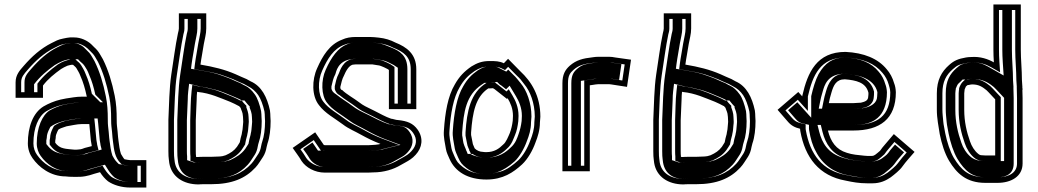

<svg xmlns="http://www.w3.org/2000/svg" viewBox="-20 -783 4662 862"><path d="M173 -344V-399C194.8 -428.1 224.4 -451.8 254 -473L268 -481C273.3 -483.7 278.3 -486 283 -488C286.1 -489.6 297.6 -491.2 300 -492H308C313.5 -486.5 318.8 -483.4 323 -477C329 -466.1 336.5 -455.4 341 -442C353.6 -414.2 362 -384.8 369 -352C369 -350.7 369.3 -349.7 370 -349H347C321 -349 301.2 -344.2 277 -341L252 -336C224.6 -329.7 197.1 -317.9 175 -305C128 -275.9 105 -213.8 105 -139C105 -113 113.9 -89.5 126 -73C154.5 -32.3 206.6 9 275 9C283.7 10.3 296 11 312 11C353.4 12.6 374.4 6.9 404 -3L429 -10C438.8 5.7 452.2 21.1 465 31C489.1 47.6 525.4 59 565 59H637V-64H565C558.5 -64 546 -66.8 539 -68C533.3 -73.7 527.4 -85.4 523 -92C517.2 -109.5 514.4 -131.9 512 -151L510 -168C509.3 -172 508.7 -180 508 -192C505.6 -217.5 504 -220 504 -244C504 -285.9 502 -317.8 495 -353C483 -413.1 466.3 -468.4 442 -517L428 -541C421.3 -552.3 413 -562.3 403 -571L390 -584C372.5 -600.4 343.7 -615 313 -615H294C286 -614.3 276 -612.7 264 -610C240.3 -605.5 229.8 -598.9 212 -590C162.3 -565.1 122.4 -528.6 87.5 -488.5C68.1 -466.3 50 -447 50 -413V-344ZM381 -226C383 -207.8 386.2 -169.4 388 -151L391 -134C391 -132 391.3 -129.7 392 -127L361 -119C354.4 -116.2 342.7 -112 334 -112C330.7 -111.3 324.3 -111 315 -111C303.7 -111.7 296.3 -112.3 293 -113C290.3 -113 284.7 -113.7 276 -115L266 -117C248.9 -120.4 237.2 -129.8 228 -142V-151C228.7 -154.3 229.3 -158.3 230 -163C230 -174.7 232.3 -180.3 237 -191L242 -201C248.2 -205.7 259.8 -209.9 267 -212L279 -216C298.8 -218.8 324.9 -226 347 -226ZM275 -16C217.2 -16 171.9 -51.1 146.3 -87.6C137 -100.3 130 -118.5 130 -139C130 -209.9 152.5 -261.3 187.9 -283.6C208 -295.2 233.7 -306 257.3 -311.6L281.1 -316.3C307.1 -319.9 324.3 -324 347 -324H430.4L392.4 -361.9C385.2 -394.8 376.9 -423 364.3 -451.2C358.4 -468.1 349.9 -480.1 344.9 -489.1C338.5 -500.5 328 -507.4 325.7 -509.7L318.4 -517H295.9C283.5 -512.9 266.6 -508.3 256.2 -503L240.5 -494.1C207.2 -470.3 174.4 -442.6 148 -407.3V-369L75 -369V-413C75 -436.7 86 -448.7 106.4 -472.1C140.1 -510.8 177.5 -544.8 223.2 -567.6C242.6 -577.3 247.9 -581.5 269.1 -585.5C280.6 -588.1 289.4 -589.4 295.1 -590H313C335.9 -590 359.7 -577.9 372.6 -566L386 -552.7C394.1 -545.6 401 -537.5 406.4 -528.4L420 -505.1C442.8 -459.2 458.8 -406.4 470.5 -348.1C477.1 -315 479 -285.2 479 -244C479 -218.9 480.9 -212.7 483.1 -190.1C483.8 -176.5 484.4 -169.8 485.2 -164.5L487.2 -148C492.1 -108.9 495.7 -76 521.3 -50.3L527 -44.7C538.5 -42.7 548.2 -39 565 -39H612V34H565C530.4 34 498.9 23.6 479.7 10.8C470.2 3.3 458.4 -10.1 450.2 -23.2L440.3 -39.1L396.7 -26.9C367.2 -17.1 352.5 -12.5 312.5 -14C293.2 -14 285.2 -16 275 -16ZM403.4 -251H347C318.7 -251 291.9 -243.1 273.2 -240.4L259.6 -235.9C247.8 -232.4 234.1 -226.3 222.3 -217.5L214.4 -201.7C209.8 -191.4 205.4 -179.2 205 -164.9C204.2 -159.2 203.8 -157.6 203 -153.5V-133.7C216.8 -115.3 232.9 -98.1 261.1 -92.5L271.6 -90.4C289.9 -87.6 294.6 -87.2 314.3 -86H315C323.9 -86 330.6 -86.3 336.4 -87C351.9 -88 360.8 -91.9 369 -95.2L422.3 -109L416.3 -133.1C416.1 -133.8 416 -134.3 416 -134.3V-136.2L412.8 -154.4C410.8 -174.3 407.9 -209.9 405.8 -228.8ZM312 -14H313.2C347.9 -12.6 357.4 -15.8 386.4 -25.5L451 -43.5L466.3 -19.1C474.6 -5.7 486.6 7.7 495.4 14.7C512 25.8 538 34 565 34H597V-39H565C544.6 -39 533.2 -43.1 528.7 -43.8L513.4 -46.4L505.1 -54.7C493 -66.9 489.3 -77.6 484.6 -84.6C477.8 -104.9 474.6 -129 472.1 -149.1L470.1 -165.8C469.4 -170.6 468.8 -177.8 468 -190.8C465.8 -214.4 464 -219.3 464 -244C464 -285.5 462.1 -316 455.3 -349.9C443.5 -408.9 427.7 -461.6 404.1 -509L390.4 -532.4C384.7 -542.2 377.7 -550.2 369.8 -557L356.4 -570.4C343.3 -582.5 323.3 -590 313 -590H297.1C271.1 -586.9 261.7 -582.8 237 -570.5C194 -549 156.4 -515.3 122.6 -476.5C102.7 -453.6 90 -440.9 90 -413V-369L133 -369V-404.6C159 -439.2 192.1 -466.8 225.4 -490.5L242 -500C249.6 -503.8 250.8 -504.5 261.6 -509.1C274.8 -514.3 281.3 -514.1 290 -517H330.2L341.9 -505.2C344.3 -502.9 352.7 -497.5 359.9 -486.6C366.5 -476.7 373.6 -465.8 379.9 -448C392.5 -419.9 400.8 -391.2 408 -358.1L442.2 -324H347C329.4 -324 315.1 -320.7 287.4 -316.8L265.1 -312.4C244.8 -307.5 220.4 -297.2 202.7 -287C170.4 -266.5 145 -211.6 145 -139C145 -116.4 152.9 -96.4 162.5 -83.2C189.7 -44.3 234 -16 275 -16H279.9C288.1 -14.7 293.4 -14 312 -14ZM418.3 -251 420.9 -227.7C423 -209.1 426 -172.4 427.9 -153.1L431 -135.4V-134C431 -133.7 431.1 -132.6 431.5 -130.9L436.4 -111.4L379.8 -96.8C372.1 -93.8 363.2 -89.1 339.7 -87.1C332.3 -86.3 323.9 -86 315 -86H313.1C293.5 -87.2 283.4 -88.1 265.1 -90.9L253.8 -93.2C216.7 -100.6 201.3 -118.8 188 -136.4V-152.6C188.8 -156.3 189.2 -158.8 190 -164.2C190.2 -177.2 193.7 -187 198.6 -198.1L206.2 -213.2C220 -223.6 234.4 -229.9 249.3 -234.4L264.9 -239.6C283 -242.2 308.7 -251 347 -251Z M1070 -266C1070.7 -263.3 1071 -260.7 1071 -258C1071 -251.3 1071.3 -244 1072 -236C1072 -232 1071.7 -228 1071 -224L1069 -202C1068.3 -196 1067.3 -190.7 1066 -186C1066 -183.3 1065.3 -180 1064 -176C1061.3 -167.3 1059 -157.3 1057 -146C1056.3 -144.7 1056 -143.7 1056 -143C1052 -137 1048 -130.7 1044 -124C1030.3 -105.7 1015.3 -96.1 993 -86L979 -82C971.7 -80.7 963.7 -80 955 -80C945 -79.3 936 -79 928 -79H896C882.7 -79 873 -78.7 867 -78H864C863.3 -78 862 -78.3 860 -79V-83C859.3 -87 859 -94.3 859 -105V-243C860.6 -272.5 861.8 -304.1 863 -336C863 -348 863.7 -359.7 865 -371L869 -370C924.4 -364.5 969 -342.9 1013 -326C1028.8 -319.7 1037.7 -314.2 1052 -307H1053C1055.7 -303.7 1058.3 -300.7 1061 -298V-296C1063.8 -288.5 1070 -275.5 1070 -266ZM880 -493C883.4 -520.2 892.1 -563.4 895 -585C899 -608.7 906 -629.7 906 -655V-723H783V-655C783 -648.3 780.8 -642 779 -634C767.1 -578.5 758.5 -507.5 749 -448C739.8 -385.9 739.2 -312.1 736 -245V-105C736 -87.7 736.7 -75 738 -67L740 -51C750.1 9.5 801.5 45 872 45C876.7 44.3 884.7 44 896 44H928C1021.5 44 1081.9 17.9 1127 -31C1141.6 -46.7 1148.8 -61.5 1161 -79C1169 -91.7 1174.3 -106.3 1177 -123C1178.3 -129.7 1179.7 -135 1181 -139C1191 -167 1195 -204 1195 -240C1194.3 -246 1194 -252 1194 -258C1194 -267.3 1193.3 -277 1192 -287C1179.4 -345.9 1155.1 -396.2 1105 -418C1098.3 -421.3 1092.3 -424.7 1087 -428C1070.6 -435.6 1053.9 -441.5 1037 -450C989.6 -470.7 938.7 -483.2 880 -493ZM1086 -300.8V-308.4L1078.7 -315.7C1076.7 -317.6 1074.7 -319.9 1072.5 -322.6L1065 -332H1058C1046.8 -337.8 1037.7 -343 1022.1 -349.3C994.7 -359.8 961.5 -376.8 924.8 -384.3C907.7 -389 892.5 -392.6 873.3 -394.7L843.5 -402.1L840.2 -373.9C835.2 -331.9 836.1 -284.1 834 -243.7V-105C834 -94.9 834.3 -87 835 -81.2V-61L852.1 -55.3C855 -54.3 856.5 -53 864 -53H868.4C873.8 -53.6 881.9 -54 896 -54H928C946.7 -54 968.3 -54.6 984.7 -57.6L1001.7 -62.5C1026.2 -73.6 1046.8 -86.1 1064 -109C1070.5 -117.6 1075.3 -126.8 1081 -135.4V-138.1C1082.9 -149.1 1085.5 -160.9 1087.8 -168.4C1089.2 -172.4 1090.2 -176.9 1090.9 -182.3C1092.5 -188.7 1093.1 -192.9 1093.9 -199.5L1095.8 -220.9C1096.7 -226.6 1097 -230.8 1097 -236V-237C1096.4 -244.6 1096 -252 1096 -258C1096 -275.1 1089 -293.3 1086 -300.8ZM875.9 -468.3C912.4 -462.2 939.3 -457.5 969.1 -448.3C991.4 -440.4 1009.8 -434.6 1026.4 -427.3C1045 -418.1 1061.4 -412.2 1075.2 -405.9C1081.8 -401.9 1087 -399.1 1093.8 -395.6C1111.8 -386.7 1126.9 -373.8 1139.5 -355.7C1150.5 -339.9 1161.1 -311.2 1167.3 -282.7C1168.6 -272.4 1169 -266.1 1169 -258C1169 -251.6 1169.4 -244.6 1170 -238.7C1169.8 -203.5 1165.9 -171.2 1157.4 -147.2C1155.2 -140.7 1154.1 -136 1152.4 -127.4C1150.1 -112.8 1145.6 -101.6 1140.2 -92.8C1126.2 -72.7 1120.6 -60.9 1108.6 -48C1068.7 -4.7 1016.7 19 928 19H896C885.2 19 876.9 19.3 870.4 20C808.6 19.4 772.5 -9.9 764.7 -54.6L762.7 -70.6C761.7 -77 761 -88.1 761 -105V-244.4C764.2 -312.8 764.9 -385 773.7 -444.2C783.3 -504 792 -575.2 803.4 -628.7C804.7 -634.6 808 -642.7 808 -655V-698H881V-655C881 -634.3 874.8 -615.9 870.3 -588.7C867.5 -567.8 858.8 -525.1 855.2 -496.1L852.2 -472.3ZM1111 -258C1111 -251.7 1111.4 -244.4 1112 -236.7V-236C1112 -231.3 1111.7 -227 1110.9 -222L1108.9 -200.4C1108.2 -194.1 1107.4 -189.2 1105.9 -183.6C1105.6 -180.3 1104.5 -174.8 1103.2 -171.1C1100.9 -163.7 1098.6 -154 1096.8 -143.3C1096.5 -141.9 1096.2 -140.5 1096 -140.2V-138C1090.9 -130.3 1086 -122.7 1080.9 -114.3C1063.4 -90.9 1040.4 -76.6 1013.3 -64.3L993 -58.5C981.3 -56.4 970.9 -55.2 957.2 -55C948.4 -54.5 936.9 -54 928 -54H896C879.9 -54 876.4 -53.7 870.5 -53H864C846.6 -53 844.4 -55.9 841.2 -56.9L820 -64V-81.8C819.3 -86.8 819 -94.8 819 -105V-243.4C820.6 -273.7 821.8 -303.6 823 -336.3C823 -348.2 823.7 -361 825.1 -372.8L829.1 -406.9L879.9 -394.2C900.1 -391.9 916.8 -387.8 933.2 -383.4C975.2 -374.6 1008.4 -357.1 1034.3 -347.2C1048.6 -341.4 1056.4 -337.2 1066.4 -332H1077.7L1088.8 -318.2C1093 -312.9 1096.5 -309.6 1101 -305.2V-299C1104.5 -290.3 1111 -274.9 1111 -258ZM869.7 -468.8 837.5 -474.2 840.1 -494.9C843.7 -523.3 852.3 -566.1 855.2 -587.3C859.5 -613.3 866 -632.6 866 -655V-698H823V-655C823 -644.8 820.1 -637.3 818.6 -630.6C807 -576.5 798.4 -505.3 788.8 -445.6C779.9 -385.3 779.2 -312.5 776 -244.6V-105C776 -87.9 776.7 -76.3 777.8 -69.3L779.8 -53.3C788.8 -1.6 826.4 19 868.7 20C876.9 19.3 885.5 19 896 19H928C1007.2 19 1052.5 -0.3 1092.4 -43.5C1104.3 -56.3 1110.6 -69.2 1124 -88.6C1130 -98.1 1134.8 -110.4 1137.3 -125.8C1138.8 -133.7 1140 -138.6 1141.9 -144.3C1150.9 -169.5 1154.9 -203.6 1155 -239.1C1154.4 -245.1 1154 -251.8 1154 -258C1154 -266.6 1153.5 -274 1152.2 -284.3C1146.1 -312.3 1136 -343.5 1123.6 -359.6C1110.8 -377.9 1095.2 -391.8 1082.2 -397.5C1074.5 -400.8 1067.8 -404.8 1061 -408.9C1047.5 -414.9 1033.2 -420.1 1013.1 -430C997.3 -436.7 981.6 -441.6 958.1 -449.9C930.1 -458.6 906.2 -462.8 869.7 -468.8Z M1736 -250C1710.9 -258.4 1683.7 -274.1 1662 -285C1644.6 -294.5 1622.1 -303.3 1606 -314L1592 -324C1569.7 -341.3 1535.3 -359.7 1516 -379H1514C1511 -380.5 1509.2 -383.4 1508 -387V-393C1512.7 -411.7 1515.8 -428.6 1524 -443C1530.6 -458.4 1546.1 -493 1568 -493C1572 -493.7 1575.3 -494 1578 -494H1651C1658.2 -492.8 1669.2 -491.4 1676 -490C1683.5 -490 1696 -484.5 1704 -481L1720 -473L1726 -469V-293H1849V-472C1849 -541.4 1805.3 -571.9 1755 -592C1734 -603.2 1708 -611.3 1681 -614L1661 -616C1654.3 -616.7 1647.7 -617 1641 -617H1578C1554.1 -617 1534.1 -613.5 1516 -605C1458.8 -583.6 1428.1 -531.3 1404 -477C1379.8 -424.6 1379.2 -352 1412 -311C1439.6 -274.1 1481.6 -252.8 1520 -224C1544.4 -205 1575.1 -193 1603 -177C1627.7 -163.3 1657.8 -148.3 1688 -137C1685.3 -136.3 1683 -135.7 1681 -135L1665 -133C1659.7 -132.3 1654.7 -132 1650 -132C1644 -131.3 1638 -131 1632 -131H1439C1437.7 -131 1436.3 -131.3 1435 -132H1434L1395 -189L1294 -119C1307.2 -99.2 1322 -81 1334 -60C1353.5 -31.5 1392 -8 1439 -8H1632C1639.3 -8 1647 -8.3 1655 -9C1704 -9 1746.9 -22.7 1779 -42L1797 -52C1816.1 -62.6 1830.9 -70.9 1846 -88C1875.7 -120.2 1882.1 -162.5 1855 -201C1834.3 -229.8 1808.5 -239.8 1767 -244C1757.1 -244 1742.9 -250 1736 -250ZM1632 -33H1439C1400.5 -33 1369.8 -52.7 1355.2 -73.3C1346.8 -87.9 1337.1 -101.4 1328.9 -112.8L1388.6 -154.1L1420.8 -107H1430.9C1433.5 -106.3 1436.2 -106 1439 -106H1632C1638.4 -106 1645.3 -106.4 1651.4 -107C1658.7 -107.1 1662.1 -107.4 1668.1 -108.2L1686.6 -110.5C1689.2 -111.4 1690.6 -111.9 1694.1 -112.7L1771.9 -132.2L1696.8 -160.4C1668.3 -171.1 1638.9 -185.6 1615.3 -198.8C1585.4 -215.9 1556 -227.7 1535.2 -243.9C1493.6 -275 1455.5 -294.7 1431.8 -326.3C1407.1 -357.2 1405.3 -420.1 1426.8 -466.7C1450.6 -520.3 1478 -564.1 1524.8 -581.6C1540.3 -587.4 1554.7 -592 1578 -592H1641C1646.8 -592 1652.7 -591.7 1658.5 -591.1L1678.5 -589.1C1702.8 -586.7 1726.2 -579 1744.4 -569.3C1792.2 -550.2 1824 -528.2 1824 -472V-318H1751V-482.4L1732.6 -494.7L1714.7 -503.6C1706.5 -507.2 1693.4 -513.6 1678.8 -514.9C1669.9 -516.6 1660.1 -517.8 1653.1 -519H1578C1574.1 -519 1568.9 -518.4 1566 -518C1520.1 -514.1 1506.1 -464.7 1501.6 -454.1C1489.7 -432.1 1487.8 -415.3 1483 -396.1V-382.9C1486.3 -373.2 1490.2 -363 1504.1 -356C1524.4 -338.7 1557.3 -319.3 1577.1 -304L1591.8 -293.4C1612.3 -279.8 1633.9 -271.8 1650.4 -262.8C1673.1 -251.5 1701.8 -235.1 1731.9 -225H1735.3C1738.6 -224.4 1753.2 -219.5 1765.5 -219C1803.6 -215.1 1819.3 -207.8 1834.6 -186.5C1854.5 -158.3 1850.8 -130.1 1827.4 -104.7C1814.8 -90.4 1804.3 -84.7 1784.9 -73.9L1766.5 -63.7C1737.5 -46.2 1699.5 -34 1655 -34H1654C1646.4 -33.4 1638.8 -33 1632 -33ZM1652.3 -34H1655C1691.9 -34 1724.4 -43.9 1751.9 -60.4L1770.4 -70.7C1790 -81.5 1798.5 -85.9 1811.2 -100.3C1835 -126.1 1840.1 -160.1 1818.5 -190.8C1802.8 -212.6 1792.7 -215.8 1763.2 -219C1746.2 -220.2 1738 -223.1 1730.9 -225H1726C1691.2 -236.6 1659.8 -254.1 1636.3 -265.8C1620.8 -274.3 1598.8 -282.2 1576.3 -297.2L1561.3 -307.9C1542.5 -322.6 1509.8 -342.2 1489.5 -359C1473 -368.9 1470.5 -376.9 1468 -384.4V-394.9C1472.7 -413.8 1475.1 -431 1485.8 -450.4C1488.9 -457.7 1495 -511.6 1561.6 -517.8C1566.2 -518.4 1571.7 -519 1578 -519H1656.2C1665 -517.5 1670.9 -516.9 1683.7 -514.7C1707.9 -511.9 1719.5 -504.8 1728.1 -501L1747.2 -491.4L1766 -478.9V-318H1809V-472C1809 -533.6 1775.3 -554.2 1733.4 -570.9C1715 -578.3 1696.1 -587.2 1674.7 -589.3L1654.7 -591.3C1650.1 -591.8 1645.5 -592 1641 -592H1578C1559.3 -592 1549.6 -589.5 1538.4 -584.2C1498 -569.1 1467.3 -526.1 1442.5 -470.2C1420.4 -422.2 1422.1 -354.3 1448 -321.9C1472 -289.9 1508.3 -271.8 1551 -239.8C1570.5 -224.6 1598.6 -213.4 1629.8 -195.6C1652.8 -182.8 1681.7 -168.5 1708.6 -158.4L1777.7 -132.5L1702.9 -113.8C1699.3 -112.9 1697.8 -112.3 1694.6 -111.2L1672.8 -108.5C1666.3 -107.7 1662 -107.3 1653.7 -107C1647.6 -106.5 1639.1 -106 1632 -106H1439C1438 -106 1427.9 -106.8 1426.5 -107H1407.6L1382.8 -143.2L1340.9 -114.2C1350.9 -100.2 1361 -87 1371.2 -69.2C1387.3 -46.4 1414.9 -33 1439 -33H1632C1638 -33 1645.6 -33.4 1652.3 -34Z M2112 -116C2112 -116.7 2111.7 -117 2111 -117C2108.3 -123.7 2105.7 -130 2103 -136C2099.7 -149.4 2098.4 -163.5 2095 -177V-188C2101.5 -278.9 2115.2 -348.1 2172 -386H2178C2183.3 -386 2188.3 -386.3 2193 -387C2193.7 -386.3 2194.3 -386 2195 -386C2196.3 -385.3 2198 -384.3 2200 -383L2256 -339L2259 -342C2271.6 -320.9 2283 -295.7 2283 -263C2282.3 -255 2282 -247.7 2282 -241C2279.4 -219.9 2275.3 -203.4 2269 -186C2261.9 -169.9 2252.1 -143.8 2239 -134C2220.7 -115.7 2199.6 -100 2163 -100C2156.3 -100 2151.7 -100.3 2149 -101C2134.1 -101 2120.1 -107.9 2112 -116ZM2242 -499C2222.8 -508.6 2203.3 -509 2178 -509C2143.9 -509 2122 -500.2 2097 -485C2064.3 -462.6 2041.6 -438.9 2022 -404C1990.6 -351.6 1978.2 -276.4 1973 -198C1970.1 -166.1 1978.3 -139.8 1982 -114C1985 -97 1991.9 -84.3 1998 -70C2023.4 -11.9 2080.2 23 2164 23C2238.1 23 2284.2 -8.5 2324 -45C2349.3 -68.6 2371.5 -107.5 2384 -143C2394.3 -168.7 2404 -199.1 2404 -233L2406 -259C2406 -353.2 2365.5 -417 2316 -463L2261 -519ZM2163 -75C2207.1 -75 2236.3 -96.2 2255.5 -115.2C2278.4 -134.4 2285.3 -161.2 2291.8 -175.8C2300.3 -194.8 2304.1 -216.2 2307 -239.4V-241C2307 -247 2307.4 -254.4 2308 -262V-263C2308 -301.8 2294.2 -332 2280.4 -354.9L2264 -382.3L2254 -372.4L2214.7 -403.3C2209.7 -406.6 2205.9 -409.5 2201.8 -413.5L2189.5 -411.7C2186.1 -411.3 2182.3 -411 2178 -411H2164.4C2091.8 -367.2 2076.1 -282.9 2070 -188.9V-173.9C2073.1 -161.3 2074.4 -147.4 2078.7 -129.9C2080.5 -122.9 2084.1 -116.8 2087 -109.7V-105.6L2089.7 -103L2094.1 -92H2101.6C2118.2 -79.9 2138.5 -75 2163 -75ZM2247.4 -468.4 2261.3 -483 2298.6 -445.1C2315.3 -429.6 2320.4 -423.3 2333.3 -405.5C2360.4 -373.5 2380.8 -319.9 2381 -259.9L2379 -234V-233C2379 -203.6 2370.8 -177.4 2360.6 -151.8C2348.8 -118.4 2328 -82.9 2307 -63.4C2283.8 -42 2254 -19.3 2225.9 -12.3C2207.2 -7.6 2188.3 -2 2164 -2C2113.1 -2 2086.1 -12.1 2058.2 -32.8C2036.6 -50.1 2030.9 -57.2 2020.9 -79.9C2014.3 -95.4 2008.9 -106.4 2006.7 -117.9C2002.3 -147.9 1995.5 -168.9 1997.9 -196C2003.1 -273.9 2015.5 -344.6 2043.6 -391.4C2061.8 -423.7 2081.2 -443.8 2110.6 -464C2133.6 -477.9 2148.8 -484 2178 -484C2203.5 -484 2217.8 -483.1 2230.8 -476.6ZM2322 -241V-240C2319.2 -217.6 2314.8 -199.3 2308 -180.5C2302.2 -164.4 2295.3 -139.5 2271.6 -119.5C2252.7 -100.9 2220.5 -75 2163 -75C2134.6 -75 2107.4 -82.2 2091.7 -92H2079.8L2073.7 -107.1L2072 -108.8V-111.4C2069.5 -117.7 2066.9 -123.7 2064.5 -129.3C2058 -143.7 2058.2 -162.4 2055 -175.1V-188.6C2061.5 -280.1 2071.8 -355.8 2142.8 -403.1L2154.7 -411H2178C2180.7 -411 2182.7 -411.2 2184.1 -411.4L2211.8 -415.3L2223.5 -403.6C2225.8 -402.3 2228.1 -400.8 2230.3 -399.4L2252.1 -382.2L2268 -398.2L2296.5 -350.8C2310 -328.2 2323 -299.4 2323 -263V-262.3C2322.4 -254.6 2322 -247.3 2322 -241ZM2261.6 -470.6 2252.9 -461.5 2217 -479.5C2209.3 -483.3 2203.8 -484 2178 -484C2157.1 -484 2148.2 -481.1 2125.7 -467.6C2097.2 -447.9 2078.1 -428.3 2059.6 -395.5C2030.8 -347.5 2018.2 -274.8 2013 -196.8C2010.3 -167.8 2017.7 -144.9 2021.8 -116.5C2024.3 -102.9 2030.1 -91.7 2036.6 -76.5C2047 -52.9 2053.4 -45.1 2074 -28.8C2100.5 -9.1 2120.2 -2 2164 -2C2182.3 -2 2198.2 -5.1 2213.2 -10.1C2236.2 -17.8 2264.7 -35 2290.9 -59C2311.3 -78 2333.1 -114.8 2345.1 -148.7C2355.3 -174.3 2364 -201.9 2364 -233V-233.6L2366 -259.6C2365.9 -321.5 2344.7 -377.3 2317.6 -409.3C2302.8 -426.8 2300.3 -432.8 2282.3 -449.5Z M2628 -14V-400L2642 -402C2650.2 -403 2658.2 -405 2666 -405H2715C2717 -405 2720 -404.7 2724 -404L2795 -393L2813 -515L2742 -525C2732.7 -527 2723.7 -528 2715 -528H2666C2658 -528 2650 -527.3 2642 -526C2595.5 -520.8 2567.2 -513.2 2538 -488C2517.4 -469.6 2505 -448.5 2505 -409V-14ZM2603 -39H2530V-409C2530 -442.5 2538.3 -454.8 2554.5 -469.2C2578.5 -489.9 2599.6 -496.1 2644.8 -501.2C2651.8 -501.9 2658.9 -503 2666 -503H2715C2722 -503 2729.8 -502.1 2737.6 -500.4L2784.6 -493.8L2773.9 -421.6L2728 -428.7C2723.6 -429.4 2719.6 -430 2715 -430H2666C2653.9 -430 2645.4 -427.6 2638.7 -426.8L2603 -421.7ZM2588 -39V-419.9L2633.6 -426.4C2638 -427 2647.3 -430 2666 -430H2715C2723.5 -430 2729 -429 2734 -428.2L2759.4 -424.3L2769.9 -495.4L2731.1 -500.9C2725.6 -502.1 2719 -503 2715 -503H2666C2661.6 -503 2657.1 -502.6 2652.3 -501.8C2608.7 -494.6 2595.7 -494.9 2570.6 -473.5C2555 -459.5 2545 -445.3 2545 -409V-39Z M3247 -266C3247.7 -263.3 3248 -260.7 3248 -258C3248 -251.3 3248.3 -244 3249 -236C3249 -232 3248.7 -228 3248 -224L3246 -202C3245.3 -196 3244.3 -190.7 3243 -186C3243 -183.3 3242.3 -180 3241 -176C3238.3 -167.3 3236 -157.3 3234 -146C3233.3 -144.7 3233 -143.7 3233 -143C3229 -137 3225 -130.7 3221 -124C3207.3 -105.7 3192.3 -96.1 3170 -86L3156 -82C3148.7 -80.7 3140.7 -80 3132 -80C3122 -79.3 3113 -79 3105 -79H3073C3059.7 -79 3050 -78.7 3044 -78H3041C3040.3 -78 3039 -78.3 3037 -79V-83C3036.3 -87 3036 -94.3 3036 -105V-243C3037.6 -272.5 3038.8 -304.1 3040 -336C3040 -348 3040.7 -359.7 3042 -371L3046 -370C3101.4 -364.5 3146 -342.9 3190 -326C3205.8 -319.7 3214.7 -314.2 3229 -307H3230C3232.7 -303.7 3235.3 -300.7 3238 -298V-296C3240.8 -288.5 3247 -275.5 3247 -266ZM3057 -493C3060.4 -520.2 3069.1 -563.4 3072 -585C3076 -608.7 3083 -629.7 3083 -655V-723H2960V-655C2960 -648.3 2957.8 -642 2956 -634C2944.1 -578.5 2935.5 -507.5 2926 -448C2916.8 -385.9 2916.2 -312.1 2913 -245V-105C2913 -87.7 2913.7 -75 2915 -67L2917 -51C2927.1 9.5 2978.5 45 3049 45C3053.7 44.3 3061.7 44 3073 44H3105C3198.5 44 3258.9 17.9 3304 -31C3318.6 -46.7 3325.8 -61.5 3338 -79C3346 -91.7 3351.3 -106.3 3354 -123C3355.3 -129.7 3356.7 -135 3358 -139C3368 -167 3372 -204 3372 -240C3371.3 -246 3371 -252 3371 -258C3371 -267.3 3370.3 -277 3369 -287C3356.4 -345.9 3332.1 -396.2 3282 -418C3275.3 -421.3 3269.3 -424.7 3264 -428C3247.6 -435.6 3230.9 -441.5 3214 -450C3166.6 -470.7 3115.7 -483.2 3057 -493ZM3263 -300.8V-308.4L3255.7 -315.7C3253.7 -317.6 3251.7 -319.9 3249.5 -322.6L3242 -332H3235C3223.8 -337.8 3214.7 -343 3199.1 -349.3C3171.7 -359.8 3138.5 -376.8 3101.8 -384.3C3084.7 -389 3069.5 -392.6 3050.3 -394.7L3020.5 -402.1L3017.2 -373.9C3012.2 -331.9 3013.1 -284.1 3011 -243.7V-105C3011 -94.9 3011.3 -87 3012 -81.2V-61L3029.1 -55.3C3032 -54.3 3033.5 -53 3041 -53H3045.4C3050.8 -53.6 3058.9 -54 3073 -54H3105C3123.7 -54 3145.3 -54.6 3161.7 -57.6L3178.7 -62.5C3203.2 -73.6 3223.8 -86.1 3241 -109C3247.5 -117.6 3252.3 -126.8 3258 -135.4V-138.1C3259.9 -149.1 3262.5 -160.9 3264.8 -168.4C3266.2 -172.4 3267.2 -176.9 3267.9 -182.3C3269.5 -188.7 3270.1 -192.9 3270.9 -199.5L3272.8 -220.9C3273.7 -226.6 3274 -230.8 3274 -236V-237C3273.4 -244.6 3273 -252 3273 -258C3273 -275.1 3266 -293.3 3263 -300.8ZM3052.9 -468.3C3089.4 -462.2 3116.3 -457.5 3146.1 -448.3C3168.4 -440.4 3186.8 -434.6 3203.4 -427.3C3222 -418.1 3238.4 -412.2 3252.2 -405.9C3258.8 -401.9 3264 -399.1 3270.8 -395.6C3288.8 -386.7 3303.9 -373.8 3316.5 -355.7C3327.5 -339.9 3338.1 -311.2 3344.3 -282.7C3345.6 -272.4 3346 -266.1 3346 -258C3346 -251.6 3346.4 -244.6 3347 -238.7C3346.8 -203.5 3342.9 -171.2 3334.4 -147.2C3332.2 -140.7 3331.1 -136 3329.4 -127.4C3327.1 -112.8 3322.6 -101.6 3317.2 -92.8C3303.2 -72.7 3297.6 -60.9 3285.6 -48C3245.7 -4.7 3193.7 19 3105 19H3073C3062.2 19 3053.9 19.3 3047.4 20C2985.6 19.4 2949.5 -9.9 2941.7 -54.6L2939.7 -70.6C2938.7 -77 2938 -88.1 2938 -105V-244.4C2941.2 -312.8 2941.9 -385 2950.7 -444.2C2960.3 -504 2969 -575.2 2980.4 -628.7C2981.7 -634.6 2985 -642.7 2985 -655V-698H3058V-655C3058 -634.3 3051.8 -615.9 3047.3 -588.7C3044.5 -567.8 3035.8 -525.1 3032.2 -496.1L3029.2 -472.3ZM3288 -258C3288 -251.7 3288.4 -244.4 3289 -236.7V-236C3289 -231.3 3288.7 -227 3287.9 -222L3285.9 -200.4C3285.2 -194.1 3284.4 -189.2 3282.9 -183.6C3282.6 -180.3 3281.5 -174.8 3280.2 -171.1C3277.9 -163.7 3275.6 -154 3273.8 -143.3C3273.5 -141.9 3273.2 -140.5 3273 -140.2V-138C3267.9 -130.3 3263 -122.7 3257.9 -114.3C3240.4 -90.9 3217.4 -76.6 3190.3 -64.3L3170 -58.5C3158.3 -56.4 3147.9 -55.2 3134.2 -55C3125.4 -54.5 3113.9 -54 3105 -54H3073C3056.9 -54 3053.4 -53.7 3047.5 -53H3041C3023.6 -53 3021.4 -55.9 3018.2 -56.9L2997 -64V-81.8C2996.3 -86.8 2996 -94.8 2996 -105V-243.4C2997.6 -273.7 2998.8 -303.6 3000 -336.3C3000 -348.2 3000.7 -361 3002.1 -372.8L3006.1 -406.9L3056.9 -394.2C3077.1 -391.9 3093.8 -387.8 3110.2 -383.4C3152.2 -374.6 3185.4 -357.1 3211.3 -347.2C3225.6 -341.4 3233.4 -337.2 3243.4 -332H3254.7L3265.8 -318.2C3270 -312.9 3273.5 -309.6 3278 -305.2V-299C3281.5 -290.3 3288 -274.9 3288 -258ZM3046.7 -468.8 3014.5 -474.2 3017.1 -494.9C3020.7 -523.3 3029.3 -566.1 3032.2 -587.3C3036.5 -613.3 3043 -632.6 3043 -655V-698H3000V-655C3000 -644.8 2997.1 -637.3 2995.6 -630.6C2984 -576.5 2975.4 -505.3 2965.8 -445.6C2956.9 -385.3 2956.2 -312.5 2953 -244.6V-105C2953 -87.9 2953.7 -76.3 2954.8 -69.3L2956.8 -53.3C2965.8 -1.6 3003.4 19 3045.7 20C3053.9 19.3 3062.5 19 3073 19H3105C3184.2 19 3229.5 -0.3 3269.4 -43.5C3281.3 -56.3 3287.6 -69.2 3301 -88.6C3307 -98.1 3311.8 -110.4 3314.3 -125.8C3315.8 -133.7 3317 -138.6 3318.9 -144.3C3327.9 -169.5 3331.9 -203.6 3332 -239.1C3331.4 -245.1 3331 -251.8 3331 -258C3331 -266.6 3330.5 -274 3329.2 -284.3C3323.1 -312.3 3313 -343.5 3300.6 -359.6C3287.8 -377.9 3272.2 -391.8 3259.2 -397.5C3251.5 -400.8 3244.8 -404.8 3238 -408.9C3224.5 -414.9 3210.2 -420.1 3190.1 -430C3174.3 -436.7 3158.6 -441.6 3135.1 -449.9C3107.1 -458.6 3083.2 -462.8 3046.7 -468.8Z M3845 -322C3835.6 -322 3821.1 -320 3811 -320H3701C3704.3 -336.4 3707 -349.2 3713 -368C3722.2 -399.3 3733.7 -427 3773 -427C3824.3 -422.7 3865.8 -412.8 3878 -370C3878 -368.7 3878.3 -367.3 3879 -366C3879 -359.3 3878.7 -354 3878 -350C3878 -330 3861.4 -326.1 3845 -322ZM3582 -353V-350L3564 -370L3471 -290L3517 -237C3531.1 -220.2 3548.5 -210.2 3572 -205C3572 -201.7 3572.3 -198.3 3573 -195C3594.1 -75.5 3657.5 6.9 3777 28C3807.7 34.6 3837.3 40 3873 40H3897C3931.7 40 3957.9 27.8 3979 13C3994.7 1.2 4020.1 -19.1 4031 -35C4047.8 -58.5 4067.4 -79.2 4086 -101L3993 -181L3953 -134C3945.2 -124.9 3938.4 -117.1 3931 -106C3926.4 -101.4 3911.3 -89.7 3909 -88C3904.3 -84.9 3900.8 -83 3893 -83H3874C3869.3 -83 3864.7 -83.3 3860 -84C3832.2 -86.8 3806.5 -88.8 3782 -97C3733.6 -111.5 3709.6 -146.7 3697 -197H3811C3930.7 -197 4002 -248.8 4002 -369C4001.3 -385 3998.7 -398.7 3994 -410C3987.7 -433.2 3975.7 -455.4 3961 -472C3921.8 -520.2 3858.3 -546.1 3776 -550C3647.4 -550 3606.1 -459.1 3582 -353ZM3774 -452H3773C3716.4 -452 3698.1 -405.9 3689.1 -375.3C3683 -356.1 3679.8 -341.2 3676.5 -324.9L3670.5 -295H3811C3823.8 -295 3838.5 -297 3845 -297H3848.1C3860.1 -300 3880.3 -301.5 3894.5 -321.7C3900 -329.4 3902.4 -338.5 3903 -348.2C3903.8 -353.7 3904 -359.4 3904 -366V-371.9C3888.2 -434.8 3827 -448.7 3774 -452ZM3775.4 -525C3854 -521.1 3908.1 -497.4 3941.9 -455.8C3954.6 -441.5 3964.5 -423.1 3969.9 -403.4C3972.5 -393.8 3976.3 -383.3 3977 -368.5C3976.6 -263.1 3921.7 -222 3811 -222H3665L3672.7 -190.9C3686.5 -135.8 3716.4 -91 3774.5 -73.2C3804 -63.5 3830.3 -61.8 3857 -59.2C3864.1 -58.2 3868.1 -58 3874 -58H3893C3905.3 -58 3917 -63.3 3922.9 -67.2C3927.4 -70.3 3942.3 -81.9 3950.4 -90.1C3957.5 -100.6 3963.4 -107.7 3972 -117.8L3995.7 -145.7L4050.6 -98.4C4035.9 -81.6 4023.8 -67.9 4010.5 -49.4C4003.2 -38.7 3978.6 -18 3964.3 -7.3C3945.5 5.8 3925.4 15 3897 15H3873C3839.6 15 3813.1 10.2 3781.8 3.5C3670.9 -16.1 3617 -89.8 3597.6 -199.6C3597.1 -202 3597 -203.2 3597 -205V-225.1L3577.4 -229.4C3558.1 -233.7 3546.7 -240.5 3536 -253.2L3506.3 -287.4L3561.8 -335.1L3607 -284.9V-350C3629 -445.8 3662.6 -524.5 3775.4 -525ZM3919 -369.8V-366C3919 -359.5 3918.7 -353.6 3918 -348.8C3917.4 -336.1 3912.2 -324.3 3899.9 -315.1C3881.7 -301.5 3866.5 -300.4 3852.7 -297H3845C3843 -297 3828.1 -295 3811 -295H3655.7L3661.3 -323.1C3664.6 -339.4 3667.6 -353.6 3673.7 -372.7C3681.1 -397.9 3693.7 -452 3773 -452H3775.7C3836.1 -447.5 3904.2 -429.8 3919 -369.8ZM3962 -368.7C3961.3 -383.3 3958.6 -395.6 3954.8 -404.8C3949 -426.1 3938.6 -445.6 3925.6 -460.3C3891.9 -501.8 3843.4 -521.4 3774.5 -525C3718.6 -524.4 3684.4 -501.3 3654.8 -449.8C3641.2 -424.4 3630 -386.2 3622 -351.2V-254.6L3559.7 -323.8L3518.2 -288.1L3552.3 -248.8C3563.2 -235.8 3572.2 -231.5 3585.4 -228.6L3612 -222.6V-205C3612 -202.6 3612.2 -200.7 3612.7 -197.9C3619.5 -159.4 3627.3 -130.7 3643 -102.9C3672.5 -43.9 3725.5 -7.1 3787.9 3.9C3818.5 9.3 3843 15 3873 15H3897C3915.1 15 3930.8 9.1 3948.7 -3.3C3962.4 -13.7 3986.8 -34.1 3994.4 -45C4008.7 -65.2 4023.7 -81.8 4038.8 -99.1L3998.3 -133.9L3988.3 -122.2C3980.3 -112.9 3974.5 -106.3 3967.9 -96.4C3962 -87.5 3943.5 -74.8 3939.7 -72C3933.2 -67.1 3915.3 -58 3893 -58H3874C3866.7 -58 3859.9 -58.5 3852.5 -59.4C3826.5 -62 3796.6 -64 3763.9 -74.7C3697 -95.2 3670.5 -141.2 3657.5 -193.1L3650.3 -222H3811C3862.4 -222 3896.2 -232.2 3920.8 -254.2C3945.2 -275.9 3961.9 -312.1 3962 -368.7Z M4563 -560V-763H4440V-560C4440 -542 4440.7 -523 4442 -503C4416.1 -517.8 4381.4 -530.2 4340 -527C4332 -527 4324.3 -526.3 4317 -525C4282.8 -518.8 4264.8 -512.3 4241 -491C4207.7 -461.6 4186 -424.4 4186 -364V-292C4186 -249.3 4193.8 -217.2 4199 -181C4207.5 -138.5 4221.1 -94.6 4241 -61C4274.5 -6.1 4317 38 4404 38H4458C4519.5 38 4571 9.5 4571 -49V-342C4571 -354 4570.7 -367 4570 -381L4572 -383L4570 -386V-394L4568 -424C4568 -467.9 4563 -516 4563 -560ZM4311 -382C4312.3 -385.3 4313.7 -388.3 4315 -391C4315 -395.2 4321 -398 4324 -401C4330 -401 4337 -404 4345 -404C4375.6 -404 4391.6 -391.9 4409 -378L4418 -369C4423.3 -363 4428.3 -357.7 4433 -353L4448 -337V-85H4404C4399.3 -85 4394 -85.3 4388 -86C4380.2 -86 4376.6 -88.5 4371 -93C4355.7 -105.2 4342.1 -126.7 4335 -148C4320 -190.5 4309 -236.2 4309 -290V-364C4309 -370.5 4311 -376.5 4311 -382ZM4544.8 -391.4 4545.1 -378.8C4545.8 -363.5 4546 -353.6 4546 -342V-49C4546 -10.3 4513.8 13 4458 13H4404C4327.7 13 4293.9 -22.4 4262.4 -73.9C4245.2 -103.1 4231.6 -146 4223.6 -185.2C4220.4 -207 4216.1 -221 4214.9 -236.9C4213.3 -256 4211 -272.8 4211 -292V-364C4211 -417.7 4228.5 -446.6 4257.6 -472.3C4278.3 -490.8 4288.5 -494.4 4321.5 -500.4C4327.2 -501.4 4333.4 -502 4340 -502H4341C4376.7 -504.7 4406.4 -494.6 4429.6 -481.3L4470 -458.2L4466.9 -504.7C4465.6 -524.2 4465 -542.6 4465 -560V-738H4538V-560C4538 -514.1 4543 -466.1 4543 -424V-423.2L4545 -393.2C4545 -392.2 4544.8 -392.9 4544.8 -391.4ZM4286 -386.8V-382C4285.9 -380.7 4284 -374.3 4284 -364V-290C4284 -232.8 4295.9 -183.6 4311.4 -139.9C4319.7 -115 4335 -89.8 4355.4 -73.5C4361 -69 4374.9 -61.4 4386.5 -61C4392.7 -60.4 4398.5 -60 4404 -60H4473V-346.9L4451 -370.4C4445.9 -375.4 4441.5 -380.1 4436.2 -386.2L4425.7 -396.7C4407.5 -411.2 4384.2 -429 4345 -429C4333 -429 4324.5 -426.1 4323.8 -426H4313.6C4304.7 -418.1 4294.5 -411.8 4286 -386.8ZM4529.8 -388.2C4529.8 -389.6 4530 -391.5 4530 -393.5L4528 -423.5C4528 -467.5 4523 -514.5 4523 -560V-738H4480V-560C4480 -542.4 4480.7 -523.7 4482 -504L4486 -444L4415 -484.5C4392.3 -497.5 4369.2 -504.1 4342.5 -502H4340C4335.6 -502 4331.8 -501.6 4328.2 -501C4298.3 -495.6 4293.8 -494.6 4273.7 -476.6C4245.2 -451.5 4226 -420.7 4226 -364V-292C4226 -272.1 4228.4 -254.8 4230 -236.2C4231.2 -219.2 4235.8 -204.3 4238.8 -183.7C4246.9 -143.3 4260.7 -99.9 4278.4 -69.8C4311.8 -15.2 4345 13 4404 13H4458C4495.1 13 4531 -0.8 4531 -49V-342C4531 -355.8 4530.6 -372.7 4529.8 -388.2ZM4271 -382V-385.1C4272.6 -389 4273.8 -392 4275.6 -395.9C4278.4 -405.3 4288.6 -413.2 4290.6 -414.8L4301.8 -426H4320.1C4321.4 -426.3 4331.8 -429 4345 -429C4397.3 -429 4424.5 -406.2 4441.8 -392.4L4452.5 -381.7C4457.8 -375.7 4462.2 -371 4467.2 -365.9L4488 -343.8V-60H4404C4397.5 -60 4390.1 -60.5 4384.3 -61C4359.7 -62.6 4344.4 -73.7 4339.5 -77.6C4318 -94.8 4303.8 -118.9 4295.9 -142.8C4280.6 -186.1 4269 -234.1 4269 -290V-364C4269 -373.6 4271 -380.3 4271 -382Z"/></svg>

Font: Tape
Style: Regular
Weight: 500
Foundry: Cannot Into Space Fonts
Version: Version 0.97